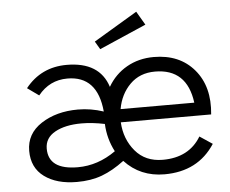

<svg xmlns="http://www.w3.org/2000/svg" viewBox="-50 -741 977 815"><g transform="rotate(-5 438.0 -333.0)"><path d="M593 -624 393 -537 373 -571 559 -682ZM616 -484Q726 -484 788 -411Q850 -338 838 -220H453Q457 -148 500 -97Q543 -46 617 -46Q729 -46 780 -131L834 -95Q762 16 619 16Q516 16 449 -56Q400 -19 353 -1.5Q306 16 246 16Q160 16 107.5 -22.5Q55 -61 55 -133Q55 -206 119.5 -248Q184 -290 276 -290Q331 -290 385 -272Q371 -425 243 -425Q167 -425 118 -364L69 -399Q136 -483 245 -483Q385 -483 420 -374Q450 -426 501 -455Q552 -484 616 -484ZM457 -276H771Q752 -422 616 -422Q551 -422 509.5 -380.5Q468 -339 457 -276ZM255 -46Q341 -46 417 -100Q388 -155 385 -219Q332 -230 286 -230Q217 -230 173.5 -206Q130 -182 130 -136Q130 -46 255 -46Z"/></g></svg>

Font: Didact Gothic
Style: Regular
Weight: 400
Designer: Daniel Johnson
Foundry: Daniel Johnson
Version: Version 2.101;PS 002.101;hotconv 1.0.88;makeotf.lib2.5.64775